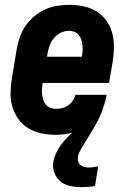

<svg xmlns="http://www.w3.org/2000/svg" viewBox="-20 -548 540 792"><path d="M315 224Q291 224 268.5 219Q246 214 229 200Q212 186 204 164.5Q196 143 200 119Q203 102 210.5 85.5Q218 69 228.5 54Q239 39 251.5 25.5Q264 12 278 -1Q261 4 244 6Q227 8 210 8Q180 8 151 2Q122 -4 97.5 -18.5Q73 -33 56.5 -56Q40 -79 31.5 -106.5Q23 -134 23.5 -164Q24 -194 29 -225L49 -345Q53 -369 61.5 -394Q70 -419 85 -441Q100 -463 121 -480.5Q142 -498 166 -509Q190 -520 215.5 -524Q241 -528 266 -528Q266 -528 266 -528Q266 -528 266 -528Q296 -528 325 -522Q354 -516 378 -501Q402 -486 418.5 -463.5Q435 -441 442.5 -413Q450 -385 450 -355.5Q450 -326 445 -295L430 -206H156Q154 -194 153 -182Q152 -170 153.5 -158.5Q155 -147 158.5 -136Q162 -125 169 -116.5Q176 -108 187 -103.5Q198 -99 210 -99Q223 -99 236 -102Q249 -105 260.5 -113Q272 -121 280 -132.5Q288 -144 291 -157H420Q417 -140 412 -123Q407 -106 401 -89.5Q395 -73 387 -57Q379 -41 370 -25.5Q361 -10 351.5 5.5Q342 21 332.5 36.5Q323 52 313.5 68Q304 84 301 101Q300 110 302.5 118.5Q305 127 311.5 132.5Q318 138 327 140.5Q336 143 345 143Q355 143 365 141.5Q375 140 385 138L372 219Q357 222 343 223Q329 224 315 224ZM174 -314H318Q320 -326 320.5 -338Q321 -350 320 -361.5Q319 -373 315.5 -384Q312 -395 305 -403.5Q298 -412 287.5 -416.5Q277 -421 265 -421Q248 -421 231 -413Q214 -405 202.5 -391Q191 -377 185 -360.5Q179 -344 176 -327Z"/></svg>

Font: Iosevka SS04 Heavy Oblique
Style: Regular
Weight: 900
Italic angle: -9°
Monospace: yes
Designer: Belleve Invis
Foundry: Belleve Invis
Version: Version 19.0.0; ttfautohint (v1.8.4)